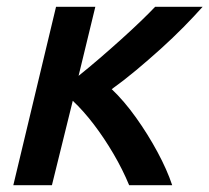

<svg xmlns="http://www.w3.org/2000/svg" viewBox="-20 -542 613 562"><path d="M19 0 144 -522H259L210 -320Q240 -344 272.5 -372Q305 -400 335.5 -427.5Q366 -455 391.5 -479.5Q417 -504 434 -522H573Q549 -495 517.5 -463Q486 -431 450.5 -399Q415 -367 378.5 -336.5Q342 -306 307 -281Q343 -247 378 -198Q413 -149 441 -97Q469 -45 484 0H358Q339 -46 312 -92Q285 -138 254.5 -178Q224 -218 193 -247L132 0Z"/></svg>

Font: Ubuntu Sans SemiBold
Style: Italic
Weight: 600
Italic angle: -13.5°
Designer: Dalton Maag Ltd
Foundry: Dalton Maag Ltd
Version: Version 1.006